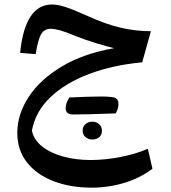

<svg xmlns="http://www.w3.org/2000/svg" viewBox="-20 -488 766 861"><path d="M363.3 126.7Q350.6 115.7 350.6 97.7Q350.6 79.6 363.3 68.6Q376 57.6 394 57.6Q412.1 57.6 424.6 68.6Q437 79.6 437 98.1Q437 116.7 425 127.2Q413.1 137.7 394.5 137.7Q376 137.7 363.3 126.7ZM499 20.5Q364.7 25.4 307.6 25.4Q274.4 25.4 274.4 -3.4Q274.4 -25.4 291 -50.8Q378.9 -55.2 432.9 -55.2Q486.8 -55.2 499 -48.3Q511.2 -41.5 511.2 -21.2Q511.2 -1 499 20.5ZM70.3 -251Q91.8 -467.8 213.4 -467.8Q239.3 -467.8 274.9 -456.1Q310.5 -444.3 366.7 -418.9Q457 -377.9 523.9 -363Q590.8 -348.1 656.7 -348.1L617.7 -208.5Q485.8 -196.3 379.6 -156.2Q273.4 -116.2 206.1 -52Q138.7 12.2 123 98.1Q131.8 139.2 168.9 168.7Q206.1 198.2 262.7 213.9Q319.3 229.5 385.7 229.5Q451.2 229.5 520 216.1Q588.9 202.6 643.1 179.2L663.6 268.6Q609.4 310.1 538.1 331.8Q466.8 353.5 392.1 353.5Q294.9 353.5 219.5 324.2Q144 294.9 100.8 240Q57.6 185.1 57.6 108.4Q57.6 24.9 108.4 -53Q159.2 -130.9 256.1 -189.2Q353 -247.6 491.7 -272Q459 -279.8 411.4 -294.2Q363.8 -308.6 317.4 -327.1Q275.4 -344.7 250 -351.8Q224.6 -358.9 208 -358.9Q178.2 -358.9 164.1 -334Q149.9 -309.1 140.1 -245.1Z"/></svg>

Font: Pinar DS4-Medium
Style: Regular
Weight: 500
Designer: Amin Abedi
Version: Version 2.000